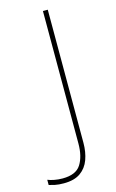

<svg xmlns="http://www.w3.org/2000/svg" viewBox="-232 -766 597 992"><g transform="rotate(-15 66.5 -270.0)"><path d="M-19 174Q-47 174 -66 170Q-85 166 -98 162V134Q-84 140 -63 144Q-42 148 -19 148Q53 148 79.5 105.5Q106 63 106 -5V-714H132V-2Q132 47 117.5 87Q103 127 70 150.5Q37 174 -19 174Z"/></g></svg>

Font: Noto Sans Khmer UI Thin
Style: Regular
Weight: 100
Designer: Danh Hong and the Monotype Design Team
Foundry: Monotype Imaging Inc.
Version: Version 2.002; ttfautohint (v1.8.4.7-5d5b)